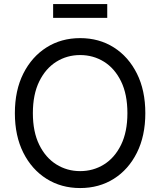

<svg xmlns="http://www.w3.org/2000/svg" viewBox="-20 -928 799 958"><path d="M379.9 10.3Q285.6 10.3 212.2 -35.9Q138.7 -82 96.4 -166Q54.2 -250 54.2 -363.3Q54.2 -477.1 96.4 -561Q138.7 -645 212.2 -691.4Q285.6 -737.8 379.9 -737.8Q474.6 -737.8 547.9 -691.4Q621.1 -645 663.1 -561Q705.1 -477.1 705.1 -363.3Q705.1 -250 663.1 -166Q621.1 -82 547.9 -35.9Q474.6 10.3 379.9 10.3ZM379.9 -74.2Q445.3 -74.2 498.8 -107.4Q552.2 -140.6 584 -205.3Q615.7 -270 615.7 -363.3Q615.7 -457.5 584 -522.2Q552.2 -586.9 498.8 -620.1Q445.3 -653.3 379.9 -653.3Q314.5 -653.3 261 -619.9Q207.5 -586.4 175.8 -521.7Q144 -457 144 -363.3Q144 -270 175.8 -205.6Q207.5 -141.1 261 -107.7Q314.5 -74.2 379.9 -74.2ZM515.1 -907.7V-838.9H245.1V-907.7Z"/></svg>

Font: Inter 20pt
Style: Regular
Weight: 400
Version: Version 4.001;git-66647c0bb